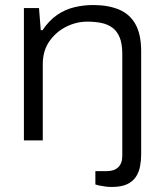

<svg xmlns="http://www.w3.org/2000/svg" viewBox="-20 -558 650 763"><path d="M424 185Q412 185 400.5 183.5Q389 182 378.5 180Q368 178 359 175V122H405Q434 122 450 106.5Q466 91 466 61V-343Q466 -384 455.5 -409.5Q445 -435 426 -448.5Q407 -462 382 -467Q357 -472 327 -472Q283 -472 242.5 -451.5Q202 -431 176 -393.5Q150 -356 150 -303V0H75V-526H135L142 -438H149Q175 -477 207.5 -499Q240 -521 276.5 -529.5Q313 -538 350 -538Q410 -538 453 -520Q496 -502 518.5 -461.5Q541 -421 541 -354V55Q541 80 536.5 103.5Q532 127 519.5 145.5Q507 164 484 174.5Q461 185 424 185Z"/></svg>

Font: Archivo SemiExpanded Light
Style: Regular
Weight: 300
Width: 6
Designer: Hector Gatti
Foundry: Omnibus-Type
Version: Version 2.001